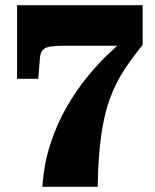

<svg xmlns="http://www.w3.org/2000/svg" viewBox="-20 -664 600 743"><path d="M226 -487H488L466 -515Q437 -491 398 -454Q359 -417 317 -365.5Q275 -314 238 -250Q201 -186 175.5 -108.5Q150 -31 144 59H358Q360 -60 372 -143Q384 -226 406.5 -285.5Q429 -345 460.5 -393Q492 -441 532 -490V-644H46V-359H128L135 -444Q137 -462 146.5 -471.5Q156 -481 175.5 -484Q195 -487 226 -487Z"/></svg>

Font: Roboto Serif 20pt Black
Style: Regular
Weight: 900
Version: Version 1.008